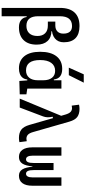

<svg xmlns="http://www.w3.org/2000/svg" viewBox="642 -1477 1060 2384"><g transform="rotate(90 1172.0 -285.0)"><path d="M319.3 9.8Q257.8 9.8 224.1 -20.5Q190.4 -50.8 190.4 -105.5L207 -85.9H161.6Q78.1 -139.6 78.1 -229.5V-499.5Q78.1 -619.1 135.3 -680.7Q192.4 -742.2 303.7 -742.2Q402.8 -742.2 453.9 -692.6Q504.9 -643.1 504.9 -546.9Q504.9 -476.1 457.5 -436.8Q410.2 -397.5 324.2 -397.5H248V-441.9H295.9Q344.2 -441.9 370.8 -468.3Q397.5 -494.6 397.5 -542Q397.5 -594.7 373.8 -622.1Q350.1 -649.4 303.7 -649.4Q181.6 -649.4 181.6 -498V-229.5Q181.6 -83 300.8 -83Q360.8 -83 393.8 -118.9Q426.8 -154.8 426.8 -219.7Q426.8 -281.2 393.3 -315.2Q359.9 -349.1 298.8 -349.1H248V-393.6H362.3Q444.3 -393.6 489.3 -345.5Q534.2 -297.4 534.2 -210Q534.2 -105.5 478 -47.9Q421.9 9.8 319.3 9.8ZM78.1 224.6V-345.7H181.6V224.6ZM248 -370.1V-418H368.2V-370.1Z M829.1 9.8Q731 9.8 677 -58.3Q623 -126.5 623 -253.9Q623 -384.3 678.5 -455.8Q733.9 -527.3 835 -527.3Q895 -527.3 927.7 -501.7Q960.4 -476.1 966.8 -423.8H1006.8L976.6 -293Q976.6 -362.3 945.6 -400.9Q914.6 -439.5 859.4 -439.5Q795.4 -439.5 760.5 -391.1Q725.6 -342.8 725.6 -253.9Q725.6 -78.1 854.5 -78.1Q912.1 -78.1 944.3 -116.7Q976.6 -155.3 976.6 -224.6V-252L1011.7 -93.8H966.8Q963.4 -59.6 945.3 -36.4Q927.2 -13.2 897.7 -1.7Q868.2 9.8 829.1 9.8ZM985.4 4.9 976.6 -119.1V-239.3L1080.1 -210V-93.8L1151.4 -83V0ZM976.6 -146.5V-517.6H1080.1V-175.8ZM819.8 -609.4 902.8 -794.9H1006.3L913.6 -609.4Z M1693.4 9.8Q1629.9 9.8 1590.8 -18.8Q1551.8 -47.4 1530.3 -122.6L1402.8 -566.4Q1389.2 -612.8 1369.6 -631.1Q1350.1 -649.4 1321.8 -649.4Q1308.6 -649.4 1291.5 -645.5L1279.8 -736.3Q1304.7 -742.2 1331.5 -742.2Q1394 -742.2 1431.9 -714.8Q1469.7 -687.5 1490.7 -615.2L1619.6 -166Q1632.8 -119.6 1653.1 -101.3Q1673.3 -83 1703.1 -83Q1716.3 -83 1733.4 -86.9L1745.1 3.9Q1720.2 9.8 1693.4 9.8ZM1204.6 0 1428.7 -541 1495.1 -428.2 1429.2 -408.2Q1437 -376 1436.3 -346.2Q1435.5 -316.4 1424.8 -288.6L1315.4 0Z M2161.6 9.8Q2109.9 9.8 2083.3 -32.5Q2056.6 -74.7 2048.8 -168H2049.3L2091.8 -175.8Q2091.8 -122.6 2103.3 -100.3Q2114.7 -78.1 2137.2 -78.1Q2159.7 -78.1 2171.1 -98.6Q2182.6 -119.1 2182.6 -156.2V-517.6H2286.1V-156.2Q2286.1 -76.7 2254.4 -33.4Q2222.7 9.8 2161.6 9.8ZM1929.2 9.8Q1871.1 9.8 1840.3 -33.4Q1809.6 -76.7 1809.6 -156.2V-517.6H1913.1V-156.2Q1913.1 -119.1 1924.6 -98.6Q1936 -78.1 1958.5 -78.1Q1981 -78.1 1992.4 -100.3Q2003.9 -122.6 2003.9 -175.8L2046.4 -168H2046.9Q2039.1 -74.7 2011.2 -32.5Q1983.4 9.8 1929.2 9.8ZM2003.9 -158.2V-419.9H2091.8V-158.2Z"/></g></svg>

Font: Cascadia Mono
Style: Regular
Weight: 400
Monospace: yes
Designer: Aaron Bell
Foundry: Saja Typeworks
Version: Version 2404.023